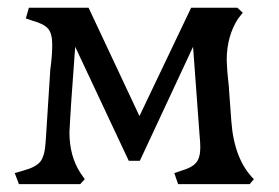

<svg xmlns="http://www.w3.org/2000/svg" viewBox="-20 -470 713 490"><path d="M184.6 0 196.3 -12.7 185.5 -28.3Q157.2 -71.3 157.2 -132.8Q157.2 -137.7 159.2 -168.5Q161.1 -199.2 162.1 -214.8L171.9 -350.6L308.6 -59.6H336.9L472.7 -350.6L489.3 -125Q491.2 -105.5 491.2 -93.8Q491.2 -67.4 480.5 -54.7Q469.7 -42 442.4 -34.2L424.8 -28.3L434.6 0H617.2L627.9 -12.7Q577.1 -63.5 570.3 -162.1L564.5 -241.2Q564.5 -246.1 562.5 -263.7Q560.5 -281.2 559.6 -296.9Q558.6 -312.5 558.6 -316.4Q558.6 -377.9 587.9 -422.9L599.6 -437.5L585.9 -450.2H467.8L335.9 -173.8L206.1 -450.2H53.7L45.9 -422.9L63.5 -417Q91.8 -409.2 102.5 -397Q113.3 -384.8 113.3 -356.4Q113.3 -327.1 108.4 -293L96.7 -110.4Q94.7 -72.3 83 -57.6Q71.3 -43 38.1 -34.2L17.6 -28.3L28.3 0Z"/></svg>

Font: Kurale
Style: Regular
Weight: 400
Version: 1.0; ttfautohint (v1.3)